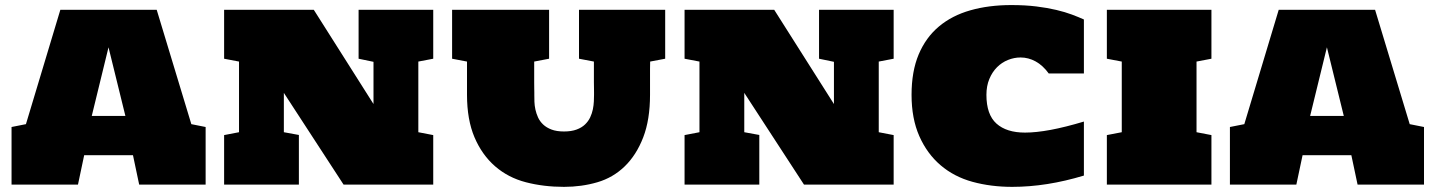

<svg xmlns="http://www.w3.org/2000/svg" viewBox="-20 -726 5645 755"><path d="M527.3 0 502.9 -115.7H311L286.6 0H25.4V-226.6L82 -237.8L217.3 -687.5H596.2L732.4 -237.8L788.6 -226.6V0ZM340.8 -270H473.1L406.7 -540Z M1096.2 -360.8V-206.1L1155.3 -195.3V0H861.3V-194.8L919.9 -206.1V-483.9L861.3 -495.1V-687.5H1213.9L1448.7 -316.9V-482.9L1390.1 -495.1V-687.5H1683.6V-495.1L1625 -483.9V-206.1L1683.6 -194.8V0H1331.1Z M2536.6 -483.9Q2536.1 -469.2 2536.1 -455.3Q2536.1 -441.4 2536.1 -428.7V-353Q2536.1 -255.4 2509.3 -185.8Q2482.4 -116.2 2436.5 -71.8Q2390.6 -27.3 2328.9 -9.3Q2267.1 8.8 2197.8 8.8Q2117.7 8.8 2048.1 -9.3Q1978.5 -27.3 1927 -72Q1875.5 -116.7 1845.9 -186Q1816.4 -255.4 1816.4 -353V-483.9L1757.8 -495.1V-687.5H2139.2V-495.1L2080.6 -483.9V-425.8Q2080.6 -414.1 2080.6 -402.1Q2080.6 -390.1 2080.8 -379.9Q2081.1 -369.6 2081.1 -362.1Q2081.1 -354.5 2081.1 -352.1Q2081.1 -340.8 2081.5 -325.9Q2082 -311 2085.4 -295.2Q2088.9 -279.3 2095.9 -263.9Q2103 -248.5 2116 -236.3Q2128.9 -224.1 2148.7 -216.6Q2168.5 -209 2197.8 -209Q2227.1 -209 2247.3 -216.6Q2267.6 -224.1 2280.5 -236.6Q2293.5 -249 2300.8 -264.6Q2308.1 -280.3 2311.3 -296.1Q2314.5 -312 2315.2 -326.9Q2315.9 -341.8 2315.9 -353Q2315.9 -356.4 2315.9 -364Q2315.9 -371.6 2315.7 -381.6Q2315.4 -391.6 2315.4 -403.1Q2315.4 -414.6 2315.4 -425.8V-483.9L2256.8 -495.1V-687.5H2595.7V-495.1Z M2906.7 -360.8V-206.1L2965.8 -195.3V0H2671.9V-194.8L2730.5 -206.1V-483.9L2671.9 -495.1V-687.5H3024.4L3259.3 -316.9V-482.9L3200.7 -495.1V-687.5H3494.1V-495.1L3435.5 -483.9V-206.1L3494.1 -194.8V0H3141.6Z M3858.9 -353Q3858.9 -275.4 3898.4 -240Q3938 -204.6 4010.7 -204.6Q4053.7 -204.6 4111.6 -215.3Q4169.4 -226.1 4242.2 -248V-35.6Q4095.7 8.8 3960.4 8.8Q3876.5 8.8 3804.2 -11Q3731.9 -30.8 3678.7 -76.2Q3625.5 -121.6 3595 -190.7Q3564.5 -259.8 3564.5 -353Q3564.5 -445.3 3592.5 -512Q3620.6 -578.6 3672.1 -621.8Q3723.6 -665 3795.9 -685.5Q3868.2 -706.1 3957 -706.1Q4011.2 -706.1 4054.9 -700.7Q4098.6 -695.3 4133.5 -687Q4168.5 -678.7 4195.1 -668.7Q4221.7 -658.7 4242.2 -649.4V-437H4104Q4080.6 -469.2 4052.2 -484.6Q4023.9 -500 3993.2 -500Q3967.8 -500 3943.6 -490.2Q3919.4 -480.5 3900.6 -461.7Q3881.8 -442.9 3870.4 -415.5Q3858.9 -388.2 3858.9 -353Z M4332.5 -687.5H4743.7V-495.1L4685.1 -483.9V-206.1L4743.7 -194.8V0H4332.5V-194.8L4391.1 -206.1V-483.9L4332.5 -495.1Z M5318.4 0 5293.9 -115.7H5102.1L5077.6 0H4816.4V-226.6L4873 -237.8L5008.3 -687.5H5387.2L5523.4 -237.8L5579.6 -226.6V0ZM5131.8 -270H5264.2L5197.8 -540Z"/></svg>

Font: Holtwood One SC
Style: Regular
Weight: 400
Version: Version 1.000